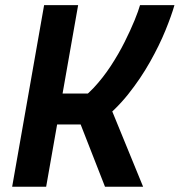

<svg xmlns="http://www.w3.org/2000/svg" viewBox="-20 -713 686 733"><path d="M26.4 0 148.4 -693.4H278.3L156.2 0ZM127.9 -237.8 150.4 -356H371.6L348.6 -237.8ZM380.9 0 253.9 -324.7 377.4 -363.8 526.4 0ZM358.9 -245.6 260.3 -316.4Q301.3 -338.9 337.2 -377.2Q373 -415.5 403.1 -461.4Q433.1 -507.3 455.8 -552.7Q478.5 -598.1 493.7 -635.3Q508.8 -672.4 514.6 -693.4H646Q634.8 -653.8 611.6 -596.9Q588.4 -540 552.7 -476.6Q517.1 -413.1 468.8 -352.5Q420.4 -292 358.9 -245.6Z"/></svg>

Font: Cascadia Code PL
Style: Italic
Weight: 400
Italic angle: -10°
Monospace: yes
Designer: Aaron Bell
Foundry: Saja Typeworks
Version: Version 2404.023